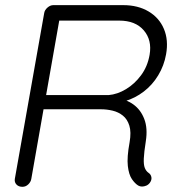

<svg xmlns="http://www.w3.org/2000/svg" viewBox="-20 -720 710 740"><path d="M66.4 0Q51.8 0 43.5 -8.8Q35.2 -17.6 37.1 -30.3L150.4 -669.9Q152.3 -681.6 163.1 -690.9Q173.8 -700.2 185.5 -700.2H455.1Q511.7 -700.2 552.7 -675.8Q593.8 -651.4 611.8 -608.4Q629.9 -565.4 620.1 -510.7Q612.3 -466.8 589.8 -429.7Q567.4 -392.6 534.2 -367.2Q501 -341.8 461.9 -330.1L428.7 -340.8Q465.8 -337.9 494.1 -317.4Q522.5 -296.9 536.1 -261.2Q549.8 -225.6 542 -175.8Q535.2 -132.8 534.2 -108.9Q533.2 -85 538.1 -72.8Q543 -60.5 552.7 -53.7Q561.5 -47.9 563.5 -37.1Q565.4 -26.4 557.6 -15.6Q551.8 -7.8 543.5 -4.4Q535.2 -1 527.3 -1Q519.5 -1 512.7 -4.9Q500 -12.7 488.3 -29.8Q476.6 -46.9 472.7 -80.1Q468.8 -113.3 479.5 -171.9Q486.3 -210.9 478.5 -235.8Q470.7 -260.7 453.6 -274.4Q436.5 -288.1 414.1 -293.5Q391.6 -298.8 370.1 -298.8H137.7L150.4 -313.5L100.6 -30.3Q98.6 -18.6 88.9 -9.3Q79.1 0 66.4 0ZM147.5 -353.5H398.4Q432.6 -356.4 465.8 -376.5Q499 -396.5 523.9 -430.2Q548.8 -463.9 556.6 -508.8Q566.4 -565.4 534.2 -603Q502 -640.6 439.5 -640.6H201.2L210.9 -655.3L155.3 -339.8Z"/></svg>

Font: Quicksand
Style: Italic
Weight: 400
Designer: Andrew Paglinawan
Foundry: Andrew Paglinawan
Version: Version 3.006